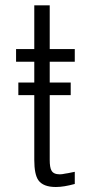

<svg xmlns="http://www.w3.org/2000/svg" viewBox="-20 -708 373 741"><path d="M171.9 -687.5H112.3V-518.6H42V-469.7H112.3V-389.6H50.8V-340.8H112.3V-90.8Q112.3 -35.2 127.9 -12.7Q146.5 13.7 195.3 13.7Q211.9 13.7 229.5 10.7Q247.1 7.8 268.6 2V-44.9L258.8 -43Q241.2 -39.1 232.4 -38.1Q219.7 -35.2 210.9 -35.2Q186.5 -35.2 178.7 -49.8Q171.9 -61.5 171.9 -90.8V-340.8H252.9V-389.6H171.9V-469.7H268.6V-518.6H171.9Z"/></svg>

Font: Dotum
Style: Regular
Weight: 400
Version: Version 2.21